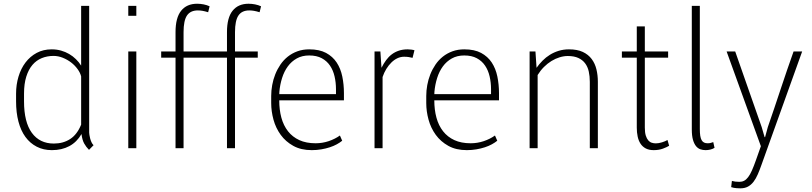

<svg xmlns="http://www.w3.org/2000/svg" viewBox="-20 -792 4337 1026"><path d="M65.9 -291.5Q65.9 -339.8 78.9 -382.8Q91.8 -425.8 116.5 -458.3Q141.1 -490.7 176.3 -509.5Q211.4 -528.3 256.3 -528.3Q282.7 -528.3 306.2 -521.7Q329.6 -515.1 349.6 -503.4Q369.6 -491.7 385.7 -475.8Q401.9 -460 413.6 -441.4V-760.7H456.5V-83.5Q456.5 -79.6 457.8 -71Q459 -62.5 461.7 -52.2Q464.4 -42 468.8 -32.2Q473.1 -22.5 480 -16.1L455.6 8.8Q440.4 -6.3 429.9 -25.1Q419.4 -43.9 415.5 -75.7Q390.6 -32.7 350.6 -11.2Q310.5 10.3 257.3 10.3Q211.9 10.3 176.3 -8.1Q140.6 -26.4 116 -60.1Q91.3 -93.8 78.6 -142.1Q65.9 -190.4 65.9 -250.5ZM108.4 -250.5Q108.4 -139.6 150.1 -82.3Q191.9 -24.9 267.6 -24.9Q317.9 -24.9 355 -49.1Q392.1 -73.2 413.6 -126V-383.8Q408.7 -403.3 394.3 -423.1Q379.9 -442.9 359.9 -458.3Q339.8 -473.6 315.4 -483.4Q291 -493.2 266.1 -493.2Q231.9 -493.2 203.1 -481.4Q174.3 -469.7 153.3 -445.1Q132.3 -420.4 120.4 -382.3Q108.4 -344.2 108.4 -291.5Z M708.5 -707.5H665.5V-760.7H708.5ZM708.5 0H665.5V-517.1H708.5Z M1192.9 0V-483.9H960.9V0H918V-483.9H841.3V-517.1H918V-620.1Q918 -697.3 948 -734.6Q978 -772 1033.2 -772Q1050.3 -772 1068.1 -768.6Q1085.9 -765.1 1100.1 -758.3L1092.3 -726.6Q1075.2 -731.9 1062.5 -734.1Q1049.8 -736.3 1037.1 -736.3Q997.6 -736.3 979.2 -709.2Q960.9 -682.1 960.9 -620.1V-517.1H1192.9V-620.1Q1192.9 -697.3 1222.9 -734.6Q1252.9 -772 1308.1 -772Q1325.2 -772 1343 -768.6Q1360.8 -765.1 1375 -758.3L1367.2 -726.6Q1350.1 -731.9 1337.4 -734.1Q1324.7 -736.3 1312 -736.3Q1272.5 -736.3 1254.2 -709.2Q1235.8 -682.1 1235.8 -620.1V-517.1H1357.4V-483.9H1235.8V0Z M1632.3 -495.6Q1594.2 -495.6 1565.9 -479.7Q1537.6 -463.9 1518.1 -437.3Q1498.5 -410.6 1487.3 -375Q1476.1 -339.4 1472.7 -299.8Q1472.7 -298.8 1472.7 -293.9Q1472.7 -289.1 1472.2 -289.1H1775.4V-315.4Q1775.4 -351.1 1767.8 -383.8Q1760.3 -416.5 1743.4 -441.4Q1726.6 -466.3 1699.2 -481Q1671.9 -495.6 1632.3 -495.6ZM1646 10.3Q1588.4 10.3 1547.4 -12.5Q1506.3 -35.2 1480 -71.5Q1453.6 -107.9 1441.4 -152.6Q1429.2 -197.3 1429.2 -241.2V-279.3Q1429.2 -308.1 1434.6 -337.6Q1439.9 -367.2 1450.9 -394.8Q1461.9 -422.4 1478.5 -446.8Q1495.1 -471.2 1517.8 -489.3Q1540.5 -507.3 1569.1 -517.8Q1597.7 -528.3 1632.3 -528.3Q1686.5 -528.3 1722.2 -509.3Q1757.8 -490.2 1779.1 -458Q1800.3 -425.8 1809.1 -383.3Q1817.9 -340.8 1817.9 -293.9V-255.9H1472.7H1472.2Q1472.2 -205.1 1483.6 -163.1Q1495.1 -121.1 1519 -90.6Q1543 -60.1 1579.6 -43.2Q1616.2 -26.4 1666.5 -26.4Q1702.6 -26.4 1736.6 -37.8Q1770.5 -49.3 1796.4 -67.9L1808.6 -40Q1796.9 -30.3 1780 -21Q1763.2 -11.7 1742.2 -4.9Q1721.2 2 1696.8 6.1Q1672.4 10.3 1646 10.3Z M2184.6 -482.9Q2174.8 -485.4 2164.1 -487.1Q2153.3 -488.8 2139.2 -488.8Q2120.6 -488.8 2103.5 -480.7Q2086.4 -472.7 2071.5 -458Q2056.6 -443.4 2044.4 -423.6Q2032.2 -403.8 2024.4 -380.4V0H1981.4V-517.1H2012.7L2018.6 -429.7Q2029.8 -452.1 2043.2 -470.5Q2056.6 -488.8 2073.5 -501.5Q2090.3 -514.2 2111.3 -521.2Q2132.3 -528.3 2158.7 -528.3Q2167 -528.3 2178.2 -526.9Q2189.5 -525.4 2194.8 -523.4Z M2460.9 -495.6Q2422.9 -495.6 2394.5 -479.7Q2366.2 -463.9 2346.7 -437.3Q2327.1 -410.6 2315.9 -375Q2304.7 -339.4 2301.3 -299.8Q2301.3 -298.8 2301.3 -293.9Q2301.3 -289.1 2300.8 -289.1H2604V-315.4Q2604 -351.1 2596.4 -383.8Q2588.9 -416.5 2572 -441.4Q2555.2 -466.3 2527.8 -481Q2500.5 -495.6 2460.9 -495.6ZM2474.6 10.3Q2417 10.3 2376 -12.5Q2335 -35.2 2308.6 -71.5Q2282.2 -107.9 2270 -152.6Q2257.8 -197.3 2257.8 -241.2V-279.3Q2257.8 -308.1 2263.2 -337.6Q2268.6 -367.2 2279.5 -394.8Q2290.5 -422.4 2307.1 -446.8Q2323.7 -471.2 2346.4 -489.3Q2369.1 -507.3 2397.7 -517.8Q2426.3 -528.3 2460.9 -528.3Q2515.1 -528.3 2550.8 -509.3Q2586.4 -490.2 2607.7 -458Q2628.9 -425.8 2637.7 -383.3Q2646.5 -340.8 2646.5 -293.9V-255.9H2301.3H2300.8Q2300.8 -205.1 2312.3 -163.1Q2323.7 -121.1 2347.7 -90.6Q2371.6 -60.1 2408.2 -43.2Q2444.8 -26.4 2495.1 -26.4Q2531.2 -26.4 2565.2 -37.8Q2599.1 -49.3 2625 -67.9L2637.2 -40Q2625.5 -30.3 2608.6 -21Q2591.8 -11.7 2570.8 -4.9Q2549.8 2 2525.4 6.1Q2501 10.3 2474.6 10.3Z M2841.3 -517.1 2847.2 -429.7Q2861.3 -449.7 2879.2 -467.8Q2897 -485.8 2918.7 -499.3Q2940.4 -512.7 2965.8 -520.5Q2991.2 -528.3 3020.5 -528.3Q3064.9 -528.3 3094.5 -514.4Q3124 -500.5 3141.8 -476.6Q3159.7 -452.6 3167.2 -421.4Q3174.8 -390.1 3174.8 -355V0H3131.8V-355Q3131.8 -384.8 3126.2 -409.9Q3120.6 -435.1 3106.9 -453.4Q3093.3 -471.7 3070.6 -482.2Q3047.9 -492.7 3014.2 -492.7Q2992.7 -492.7 2970.5 -485.8Q2948.2 -479 2927 -466.1Q2905.8 -453.1 2886.7 -434.1Q2867.7 -415 2853 -391.1V0H2810.1V-517.1Z M3425.8 -650.9V-517.1H3550.3V-483.9H3425.8V-109.9Q3425.8 -84 3430.9 -67.6Q3436 -51.3 3444.1 -42Q3452.1 -32.7 3462.6 -29.3Q3473.1 -25.9 3484.4 -25.9Q3500 -25.9 3517.8 -31.5Q3535.6 -37.1 3546.9 -43.9L3555.7 -13.2Q3544.4 -5.9 3522.7 2.2Q3501 10.3 3473.1 10.3Q3447.8 10.3 3430.4 1Q3413.1 -8.3 3402.6 -24.4Q3392.1 -40.5 3387.5 -62.5Q3382.8 -84.5 3382.8 -109.9V-483.9H3303.2V-517.1H3382.8V-650.9Z M3676.8 -760.7H3719.7V-103Q3719.7 -81.5 3721.9 -66.9Q3724.1 -52.2 3729.2 -43.2Q3734.4 -34.2 3742.2 -30.3Q3750 -26.4 3761.7 -26.4Q3771 -26.4 3777.8 -28.3Q3784.7 -30.3 3791.5 -32.7L3798.3 -2Q3788.1 4.4 3775.6 7.3Q3763.2 10.3 3750.5 10.3Q3736.3 10.3 3723.1 5.9Q3710 1.5 3699.7 -10.7Q3689.5 -22.9 3683.1 -44.7Q3676.8 -66.4 3676.8 -100.6Z M4050.3 -112.8 4065.9 -59.1H4068.4L4083 -112.8Q4118.2 -214.4 4151.6 -315.7Q4185.1 -417 4220.7 -517.1H4266.6L4049.3 88.4Q4039.6 116.2 4029.5 139.4Q4019.5 162.6 4006.8 179.2Q3994.1 195.8 3977.1 205.1Q3960 214.4 3936.5 214.4Q3931.2 214.4 3916.7 213.6Q3902.3 212.9 3887.2 208L3891.1 174.8Q3900.9 177.2 3909.4 178.5Q3918 179.7 3931.6 179.7Q3945.3 179.7 3956.5 173.8Q3967.8 168 3978 154.5Q3988.3 141.1 3998 119.1Q4007.8 97.2 4019 65.4L4045.9 -10.7L3862.8 -517.1H3908.7Z"/></svg>

Font: Ufes Sans Thin
Style: Regular
Weight: 100
Designer: Ricardo Esteves & Thais Bronze
Foundry: ProDesignUfes - Ricardo Esteves, Thais Bronze (This is a derivative work, based on Roboto family, by Christian Robertson
Version: Version 2.0